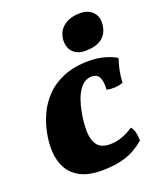

<svg xmlns="http://www.w3.org/2000/svg" viewBox="-130 -760 705 850"><g transform="rotate(-20 222.5 -335.0)"><path d="M204 9Q142 9 103.5 -11Q65 -31 46 -65.5Q27 -100 24.5 -144Q22 -188 32 -235Q40 -275 58.5 -315.5Q77 -356 110 -390.5Q143 -425 193.5 -446Q244 -467 315 -467Q353 -467 387 -457.5Q421 -448 442 -434Q423 -378 421 -325Q385 -312 344 -320Q347 -356 337.5 -377Q328 -398 301 -398Q268 -398 243.5 -364Q219 -330 207 -266Q198 -219 198.5 -178.5Q199 -138 216.5 -113Q234 -88 277 -88Q309 -88 338 -99.5Q367 -111 388 -126Q399 -111 402.5 -95Q406 -79 406 -58Q362 -21 314.5 -6Q267 9 204 9ZM315 -514Q276 -514 255.5 -538Q235 -562 240 -601Q246 -638 275 -658.5Q304 -679 350 -679Q388 -679 410 -655Q432 -631 425 -590Q412 -514 315 -514Z"/></g></svg>

Font: Vollkorn ExtraBold
Style: Italic
Weight: 800
Italic angle: -11°
Designer: Friedrich Althausen
Foundry: Friedrich Althausen
Version: Version 5.000; ttfautohint (v1.8.3)